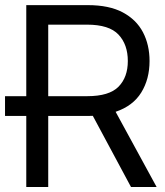

<svg xmlns="http://www.w3.org/2000/svg" viewBox="-24 -748 660 768"><path d="M81.1 0V-284.2H-3.9V-363.3H81.1V-727.5H327.1Q412.6 -727.5 467 -698.5Q521.5 -669.4 547.9 -618.9Q574.2 -568.4 574.2 -503.9Q574.2 -431.6 541 -377.9Q507.8 -324.2 438.5 -300.8L602.5 0H500L347.2 -284.7Q337.9 -284.2 328.1 -284.2H168.9V0ZM168.9 -363.3H325.2Q412.6 -363.3 450 -401.1Q487.3 -439 487.3 -503.9Q487.3 -569.8 450 -609.6Q412.6 -649.4 324.2 -649.4H168.9Z"/></svg>

Font: Inter Display
Style: Regular
Weight: 400
Designer: Rasmus Andersson
Foundry: rsms
Version: Version 4.000;git-37864ae